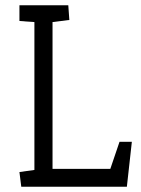

<svg xmlns="http://www.w3.org/2000/svg" viewBox="-20 -711 536 731"><path d="M61 0 54 -56 111 -64V-627L54 -631V-691H240L244 -635L180 -627V-68H400L435 -171H482L463 0Z"/></svg>

Font: Kreon Light Light
Style: Regular
Weight: 300
Version: Version 2.002